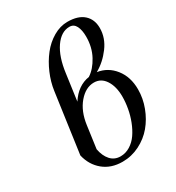

<svg xmlns="http://www.w3.org/2000/svg" viewBox="-180 -855 888 971"><g transform="rotate(-30 264.0 -369.5)"><path d="M81.1 -127.9 129.9 -476.1Q136.7 -525.4 157.5 -573.7Q178.2 -622.1 208.3 -660.4Q238.3 -698.7 278.8 -722.4Q319.3 -746.1 361.8 -746.1Q423.8 -746.1 456.3 -716.8Q488.8 -687.5 488.8 -637.2Q488.8 -579.6 451.4 -529.5Q414.1 -479.5 363.8 -451.2Q423.8 -442.4 462.4 -393.6Q501 -344.7 501 -272Q501 -219.2 481.9 -168.7Q462.9 -118.2 430.4 -79.3Q397.9 -40.5 350.8 -16.8Q303.7 6.8 251 6.8Q184.6 6.8 139.9 -30Q95.2 -66.9 81.1 -127.9ZM168 -113.8Q175.8 -71.8 198.2 -46.9Q220.7 -22 255.9 -22Q285.6 -22 312 -38.3Q338.4 -54.7 356.7 -81.3Q375 -107.9 388.2 -141.8Q401.4 -175.8 407.7 -211.2Q414.1 -246.6 414.1 -279.8Q414.1 -338.4 389.9 -375.7Q365.7 -413.1 324.2 -413.1Q275.9 -413.1 236.1 -366.5Q196.3 -319.8 186 -244.1ZM204.1 -371.1Q248.5 -439.5 316.9 -450.2Q354 -474.1 380.6 -523.2Q407.2 -572.3 407.2 -633.8Q407.2 -671.9 395.3 -695.6Q383.3 -719.2 357.9 -719.2Q309.6 -719.2 273.2 -666.7Q236.8 -614.3 225.1 -522.9Z"/></g></svg>

Font: Dihjauti S
Style: Bold Italic
Weight: 700
Italic angle: -9°
Designer: T. Christopher White
Version: Version 3.0.0